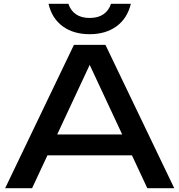

<svg xmlns="http://www.w3.org/2000/svg" viewBox="-20 -985 939 1005"><path d="M184 -281H708V-172H184ZM892 0H751L424 -700H475L148 0H7L367 -750H532ZM449 -891Q493 -891 521 -910Q549 -929 561 -965H665Q646 -888 589.5 -847Q533 -806 449 -806Q365 -806 308.5 -847Q252 -888 234 -965H338Q350 -929 378 -910Q406 -891 449 -891Z"/></svg>

Font: Unbounded Variable
Style: Regular
Weight: 400
Designer: Luke Prowse, Jean-Baptiste Morizot, Fátima Lázaro, Florian Runge
Foundry: NaN
Version: Version 1.600;FEAKit 1.0